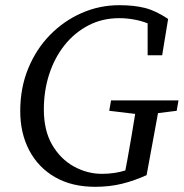

<svg xmlns="http://www.w3.org/2000/svg" viewBox="-20 -705 708 740"><path d="M58 -277Q58 -366 88.5 -440.5Q119 -515 172 -569.5Q225 -624 294 -654.5Q363 -685 440 -685Q496 -685 538 -674.5Q580 -664 628 -632L605 -492H549V-615Q524 -625 495.5 -630Q467 -635 440 -635Q374 -635 320.5 -607Q267 -579 228.5 -530.5Q190 -482 169.5 -418.5Q149 -355 149 -283Q149 -202 181 -147Q213 -92 264.5 -63.5Q316 -35 373 -35Q421 -35 463 -48L471 -90Q479 -134 486.5 -178Q494 -222 501 -266L401 -278L408 -318H668L661 -278L589 -269L545 -30Q499 -9 451 3Q403 15 347 15Q257 15 192.5 -22Q128 -59 93 -125Q58 -191 58 -277Z"/></svg>

Font: Source Serif Pro
Style: Italic
Weight: 400
Italic angle: -12°
Designer: Frank Grießhammer
Foundry: Adobe Systems Incorporated
Version: Version 3.001;hotconv 1.0.111;makeotfexe 2.5.65597